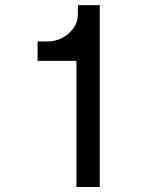

<svg xmlns="http://www.w3.org/2000/svg" viewBox="-20 -743 642 763"><path d="M283.7 -501V0H376.5V-507.8V-722.7H289.6V-687.5Q289.6 -656.2 272.2 -631.6Q254.9 -606.9 227.3 -592.5Q199.7 -578.1 168.5 -578.1H129.4V-501Z"/></svg>

Font: Giphurs
Style: Regular
Weight: 400
Version: Version 2.010